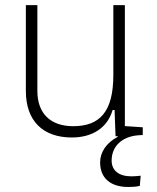

<svg xmlns="http://www.w3.org/2000/svg" viewBox="-20 -538 626 765"><path d="M491.2 207C504.4 207 521.5 206.5 537.1 202.6L540.5 162.1C527.3 163.6 514.2 164.6 503.9 164.6C453.6 164.6 424.8 141.6 424.8 101.6C424.8 47.4 462.9 6.8 530.3 1L548.8 0V-30.8L477.5 -35.6V-517.6H431.6V-239.3C431.6 -91.8 377 -35.2 271.5 -35.2C181.6 -35.2 128.9 -85.4 128.9 -175.8V-517.6H83V-175.8C83 -57.6 149.4 9.8 266.6 9.8C349.6 9.8 408.7 -30.3 428.7 -99.6H436.5L440.4 4.9L448.7 4.4V7.3C404.3 30.8 378.9 67.9 378.9 108.9C378.9 171.4 419.9 207 491.2 207Z"/></svg>

Font: Cascadia Code PL ExtraLight
Style: Regular
Weight: 200
Monospace: yes
Designer: Aaron Bell
Foundry: Saja Typeworks
Version: Version 2404.023